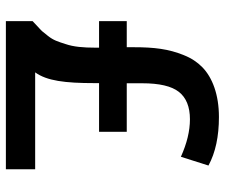

<svg xmlns="http://www.w3.org/2000/svg" viewBox="-76 -689 765 653"><g transform="rotate(90 306.5 -362.5)"><path d="M543 -689C499 -712.9 443.8 -724.6 377.9 -724.6C301.3 -724.6 243.7 -702.1 209 -668.5C191.9 -651.9 177.7 -630.9 167.5 -605C146.5 -553.7 140.6 -503.9 140.6 -435.5V-411.1H51.8V-316.9H142.1V-303.7C142.1 -263.2 139.2 -230 129.9 -203.1C121.6 -177.2 117.2 -162.1 102.1 -143.1L85.9 -123C82.5 -119.6 76.7 -113.8 67.4 -105.5L51.8 -90.8V0H555.7V-99.6H226.1C254.9 -139.2 262.7 -200.7 262.7 -301.8V-316.9H428.2V-411.1H263.2V-463.4C263.2 -522 272.9 -563.5 292.5 -588.4C312 -613.3 343.3 -626 385.7 -626C425.3 -626 467.8 -615.7 513.2 -595.2Z"/></g></svg>

Font: Ride
Style: Bold
Weight: 700
Version: Version 3.000